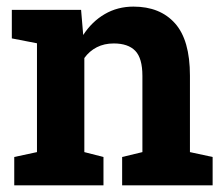

<svg xmlns="http://www.w3.org/2000/svg" viewBox="-20 -558 675 578"><path d="M22.9 -85.4 91.3 -100.1V-427.7L15.6 -442.4V-528.3H224.1L230.5 -452.6Q256.8 -493.2 295.4 -515.6Q334 -538.1 381.8 -538.1Q461.9 -538.1 506.8 -487.8Q551.8 -437.5 551.8 -330.1V-100.1L620.1 -85.4V0H347.7V-85.4L408.7 -100.1V-329.6Q408.7 -382.8 387.2 -405Q365.7 -427.2 322.3 -427.2Q293.9 -427.2 271.5 -415.8Q249 -404.3 233.9 -383.3V-100.1L291.5 -85.4V0H22.9Z"/></svg>

Font: TypoPRO Roboto Slab
Style: Bold
Weight: 700
Designer: Google
Version: Version 1.100263; 2013; ttfautohint (v0.94.20-1c74) -l 8 -r 